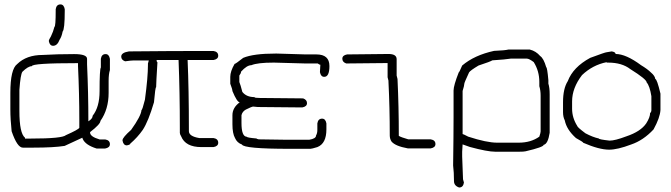

<svg xmlns="http://www.w3.org/2000/svg" viewBox="-20 -688 3040 870"><path d="M315.9 -442.9Q374.5 -442.9 374.5 -421.4V-396Q380.4 -268.1 380.4 -138.2Q399.9 -150.4 399.9 -163.6Q431.2 -203.1 431.2 -274.9Q431.2 -375 437 -382.3V-421.4Q440.4 -442.9 458.5 -442.9Q474.1 -442.9 478 -421.4V-370.6Q472.2 -352.5 472.2 -321.8V-267.1Q472.2 -192.9 435.1 -140.1Q435.1 -125.5 388.2 -89.4V-87.4Q388.2 -68.8 431.2 -56.2H456.5Q478 -52.7 478 -34.7Q478 -19 456.5 -15.1H417.5Q367.2 -30.8 355 -58.1Q355 -60.1 353 -64Q273.9 -26.9 272.9 -26.9Q223.6 -19 130.4 -19H83.5Q58.1 -19 32.7 -93.3Q26.9 -147.5 26.9 -192.9V-267.1Q26.9 -375 58.1 -397.9Q100.1 -439 173.3 -439Q239.3 -442.9 315.9 -442.9ZM67.9 -185.1Q67.9 -84 93.3 -64V-60.1H120.6Q261.7 -60.1 278.8 -75.7Q335 -100.6 339.4 -108.9V-144Q339.4 -261.2 333.5 -388.2V-401.9H331.5Q124.5 -401.9 124.5 -388.2Q107.4 -388.2 81.5 -362.8Q72.8 -350.6 67.9 -280.8ZM253.9 -668Q269.5 -668 273.4 -646.5V-638.7Q273.4 -554.7 263.7 -544.9Q259.8 -522.5 250 -507.8Q239.7 -480.5 220.7 -480.5Q205.1 -480.5 201.2 -502Q201.2 -507.8 210.9 -523.4Q221.2 -544.4 226.6 -566.4Q232.4 -566.4 232.4 -642.6V-646.5Q235.8 -668 253.9 -668Z M882.8 -457H947.3Q968.8 -453.6 968.8 -435.5Q968.8 -419.9 947.3 -416H830.1Q835.9 -283.2 835.9 -101.6V-93.8Q835.9 -70.3 882.8 -62.5H947.3Q968.8 -59.1 968.8 -41Q968.8 -25.4 947.3 -21.5H892.6Q820.3 -21.5 800.8 -70.3Q794.9 -80.1 794.9 -85.9V-107.4Q794.9 -269 789.1 -416H689.5Q689.9 -406.2 693.4 -406.2Q687.5 -310.1 687.5 -293Q683.6 -293 677.7 -224.6Q652.3 -138.2 627 -99.6Q603.5 -65.9 570.3 -37.1Q570.3 -32.2 554.7 -29.3Q539.1 -29.3 535.2 -50.8V-52.7Q535.2 -64.9 574.2 -99.6Q619.6 -163.1 621.1 -189.5Q625 -189.5 636.7 -236.3Q650.4 -337.4 650.4 -394.5V-400.4L654.3 -414.1H585.9Q574.7 -414.1 546.9 -410.2Q529.3 -416.5 529.3 -431.6Q529.3 -449.7 564.5 -455.1Q763.7 -457 882.8 -457Z M1228.5 -445.3H1234.4Q1351.6 -441.4 1365.2 -441.4H1414.1Q1472.7 -441.4 1472.7 -388.7Q1472.7 -339.8 1449.2 -339.8Q1433.6 -339.8 1429.7 -361.3Q1429.7 -367.7 1431.6 -394.5Q1427.2 -394.5 1419.9 -400.4H1363.3Q1235.4 -404.3 1222.7 -404.3H1218.8Q1147 -404.3 1119.1 -392.6Q1098.6 -392.6 1072.3 -363.3Q1072.3 -356 1064.5 -345.7V-316.4Q1069.8 -304.2 1078.1 -271.5Q1096.7 -248 1132.8 -248Q1132.8 -244.1 1156.2 -244.1Q1307.6 -242.2 1353.5 -242.2Q1371.1 -235.8 1371.1 -220.7Q1371.1 -205.1 1349.6 -201.2Q1313 -201.2 1148.4 -203.1Q1131.3 -205.1 1127 -205.1Q1120.1 -204.6 1093.8 -191.4Q1078.1 -182.6 1074.2 -166V-130.9Q1074.2 -69.8 1097.7 -68.4Q1100.1 -64 1142.6 -60.5Q1142.6 -58.6 1152.3 -56.6Q1236.3 -54.7 1281.2 -54.7H1380.9Q1412.1 -59.6 1412.1 -74.2Q1418 -84 1418 -99.6V-128.9Q1421.4 -150.4 1439.5 -150.4Q1455.1 -150.4 1459 -128.9V-101.6Q1459 -37.6 1418 -21.5Q1392.6 -13.7 1386.7 -13.7H1293Q1084.5 -13.7 1076.2 -33.2Q1054.2 -41 1044.9 -62.5Q1033.2 -83 1033.2 -125V-166Q1033.2 -200.2 1066.4 -224.6Q1054.2 -224.6 1033.2 -275.4Q1033.2 -283.2 1023.4 -308.6V-339.8Q1023.4 -364.7 1043 -398.4Q1047.4 -398.4 1082 -425.8Q1128.4 -445.3 1228.5 -445.3Z M1740.2 -443.4Q1777.3 -443.4 1777.3 -419.9V-345.7Q1781.2 -332 1781.2 -330.1Q1787.1 -207 1787.1 -72.3Q1797.4 -65.9 1830.1 -56.6H1931.6Q1953.1 -53.2 1953.1 -35.2Q1953.1 -19.5 1931.6 -15.6H1828.1Q1771 -25.9 1753.9 -46.9Q1746.1 -59.1 1746.1 -74.2Q1746.1 -201.2 1740.2 -318.4V-322.3Q1736.3 -335.9 1736.3 -337.9V-402.3Q1598.6 -400.4 1548.8 -400.4Q1531.2 -406.7 1531.2 -421.9Q1531.2 -437.5 1552.7 -441.4Q1590.8 -441.4 1740.2 -443.4Z M2283.2 -463.4H2380.9Q2408.7 -456.5 2427.7 -434.1Q2443.4 -423.8 2455.1 -383.3Q2459.5 -383.3 2464.8 -324.7V-309.1Q2470.7 -291 2470.7 -260.3V-86.4Q2462.9 -35.6 2443.4 -31.7Q2443.4 -21.5 2361.3 -2.4Q2353 -0.5 2332 -0.5H2224.6Q2188.5 -0.5 2109.4 -22L2076.2 -33.7Q2074.2 -10.7 2074.2 -0.5V21Q2074.2 33.7 2078.1 124.5L2082 138.2V140.1Q2078.6 161.6 2060.5 161.6Q2037.1 153.8 2037.1 132.3Q2037.1 92.8 2033.2 62Q2035.2 -76.2 2035.2 -158.7V-277.8Q2035.2 -300.3 2058.6 -359.9Q2061 -359.9 2074.2 -391.1Q2129.4 -438 2218.8 -457.5Q2268.1 -459.5 2283.2 -463.4ZM2076.2 -275.9V-80.6Q2079.1 -80.6 2101.6 -68.8Q2185.5 -41.5 2232.4 -41.5H2330.1Q2385.7 -41.5 2423.8 -68.8Q2429.7 -86.4 2429.7 -92.3V-254.4Q2429.7 -278.3 2423.8 -297.4V-316.9Q2423.8 -366.2 2398.4 -406.7Q2377.4 -422.4 2367.2 -422.4H2294.9Q2271.5 -418.5 2210.9 -414.6Q2203.6 -409.2 2148.4 -391.1Q2110.8 -368.7 2105.5 -359.9Q2084 -313.5 2084 -309.1Q2084 -300.8 2076.2 -275.9Z M2752 -455.1Q2769.5 -452.1 2769.5 -443.4Q2816.4 -443.4 2884.8 -392.6Q2914.1 -375 2929.7 -359.4Q2947.8 -344.2 2949.2 -330.1Q2957 -330.1 2972.7 -263.7V-189.5Q2970.7 -154.8 2941.4 -101.6Q2895 -51.8 2839.8 -33.2Q2778.3 -9.8 2740.2 -9.8Q2694.8 -9.8 2623 -41Q2623 -44.4 2589.8 -62.5Q2547.4 -100.6 2539.1 -142.6Q2531.2 -158.2 2531.2 -179.7V-224.6Q2531.2 -286.6 2552.7 -320.3Q2576.7 -383.8 2654.3 -425.8Q2722.7 -451.2 2728.5 -451.2ZM2572.3 -228.5V-195.3Q2572.3 -154.3 2595.7 -117.2Q2595.7 -111.8 2632.8 -84Q2666 -66.4 2693.4 -60.5Q2693.4 -56.2 2742.2 -50.8Q2767.1 -50.8 2818.4 -70.3Q2882.8 -91.8 2908.2 -128.9Q2925.8 -156.7 2925.8 -175.8Q2931.6 -180.2 2931.6 -189.5V-252Q2924.3 -298.3 2910.2 -314.5Q2910.2 -328.6 2835.9 -375Q2797.9 -404.3 2736.3 -404.3H2730.5Q2728.5 -404.3 2728.5 -406.2Q2665.5 -393.6 2617.2 -347.7Q2572.3 -289.1 2572.3 -228.5Z"/></svg>

Font: CEF Fonts CJK Mono
Style: Regular
Weight: 400
Designer: PartyBoss (派对大魔王)
Version: Release 2.25